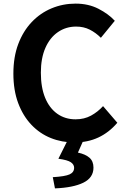

<svg xmlns="http://www.w3.org/2000/svg" viewBox="-20 -774 696 1062"><path d="M392 14Q322 14 261 -10.5Q200 -35 153.5 -84Q107 -133 80.5 -204Q54 -275 54 -367Q54 -459 81 -530.5Q108 -602 155.5 -652Q203 -702 265.5 -728Q328 -754 398 -754Q469 -754 524.5 -725.5Q580 -697 615 -659L538 -565Q510 -593 476.5 -610Q443 -627 401 -627Q345 -627 300.5 -596.5Q256 -566 231 -509Q206 -452 206 -372Q206 -291 229.5 -233.5Q253 -176 296.5 -145Q340 -114 398 -114Q446 -114 483.5 -134.5Q521 -155 550 -187L629 -95Q583 -41 524 -13.5Q465 14 392 14ZM284 268 272 206Q340 202 365 190.5Q390 179 390 154Q390 136 372 123.5Q354 111 303 104L357 -4H444L411 70Q453 79 475 98.5Q497 118 497 153Q497 209 441 236.5Q385 264 284 268Z"/></svg>

Font: Noto Sans TC Thin
Style: Bold
Weight: 700
Version: Version 2.004-H2;hotconv 1.0.118;makeotfexe 2.5.65603